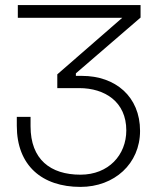

<svg xmlns="http://www.w3.org/2000/svg" viewBox="-20 -720 620 754"><path d="M50 -700V-650H460L205 -428V-374H291C392 -374 476 -320 476 -208C476 -111 406 -34 296 -34C178 -34 100 -94 100 -224V-261H46V-226C46 -70 145 14 296 14C429 14 530 -77 530 -206C530 -341 433 -422 302 -422H278V-432L532 -651V-700Z"/></svg>

Font: Space Text Light
Style: Regular
Weight: 300
Designer: Florian Karsten (Space Text), Colophon Foundry (Space Mono)
Foundry: Florian Karsten
Version: Version 1.003;PS 001.003;hotconv 1.0.88;makeotf.lib2.5.64775